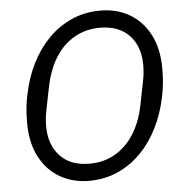

<svg xmlns="http://www.w3.org/2000/svg" viewBox="-52 -760 783 822"><g transform="rotate(-5 339.5 -349.0)"><path d="M298 12Q229 12 174 -19.5Q119 -51 87 -111.5Q55 -172 55 -260Q55 -292 58 -323Q61 -354 68 -384Q82 -452 111.5 -511Q141 -570 184.5 -614.5Q228 -659 284.5 -684.5Q341 -710 409 -710Q479 -710 533.5 -678.5Q588 -647 620 -586.5Q652 -526 652 -438Q652 -407 649 -375.5Q646 -344 639 -314Q625 -247 595.5 -187.5Q566 -128 522.5 -83.5Q479 -39 422.5 -13.5Q366 12 298 12ZM306 -61Q368 -61 416.5 -89Q465 -117 498 -169Q531 -221 545 -293L565 -393Q569 -412 570.5 -429.5Q572 -447 572 -462Q572 -542 527 -589.5Q482 -637 401 -637Q340 -637 291 -609Q242 -581 209.5 -529.5Q177 -478 162 -405L142 -305Q138 -286 136.5 -268.5Q135 -251 135 -236Q135 -157 180 -109Q225 -61 306 -61Z"/></g></svg>

Font: IBM Plex Sans
Style: Italic
Weight: 400
Italic angle: -11.31°
Designer: Mike Abbink, Paul van der Laan, Pieter van Rosmalen
Foundry: Bold Monday
Version: Version 3.201